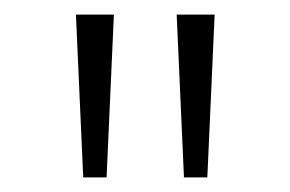

<svg xmlns="http://www.w3.org/2000/svg" viewBox="-20 -785 397 263"><path d="M94 -542 84 -765H136L126 -542ZM232 -542 222 -765H274L264 -542Z"/></svg>

Font: Bitter Light
Style: Regular
Weight: 300
Designer: Sol Matas, and Bitter project Authors
Foundry: Sol Matas
Version: Version 2.001